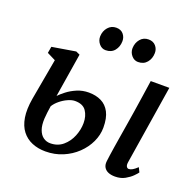

<svg xmlns="http://www.w3.org/2000/svg" viewBox="-134 -908 1086 1062"><g transform="rotate(20 409.0 -377.0)"><path d="M648 10Q624.5 10 607.8 2.8Q591 -4.5 582.8 -18.8Q574.5 -33 577 -54.5Q578.5 -69 581.8 -91.2Q585 -113.5 589.5 -142.2Q594 -171 599.8 -205.8Q605.5 -240.5 612 -280.2Q618.5 -320 625.5 -364Q632.5 -408 639.5 -456Q646.5 -504 654 -554H763.5L690 -91Q687 -73 692 -64.2Q697 -55.5 705.5 -55.5Q715.5 -55.5 726.8 -61.8Q738 -68 755 -84L768 -57.5Q763 -50 747.2 -34Q731.5 -18 706.5 -4Q681.5 10 648 10ZM238.5 11Q195 11 159.5 -3.8Q124 -18.5 100.5 -48.8Q77 -79 69.2 -126Q61.5 -173 72.5 -238L116 -481L66 -506L72.5 -544L211 -567L234 -556.5L192.5 -298.5Q205.5 -312.5 229.5 -331.2Q253.5 -350 285.8 -363.8Q318 -377.5 355 -377.5Q396.5 -377.5 428.2 -362Q460 -346.5 478 -312.5Q496 -278.5 496 -222.5Q496 -179 476.5 -137.2Q457 -95.5 422 -62Q387 -28.5 340.2 -8.8Q293.5 11 238.5 11ZM248.5 -40.5Q292 -40.5 322.5 -66.2Q353 -92 368.8 -131Q384.5 -170 384.5 -208.5Q384.5 -250 365 -278.8Q345.5 -307.5 299 -307.5Q280.5 -307.5 257.5 -297.2Q234.5 -287 214 -270.2Q193.5 -253.5 181.5 -234Q178.5 -214.5 176 -195.2Q173.5 -176 172.5 -158Q170.5 -118.5 180 -92.5Q189.5 -66.5 207.5 -53.5Q225.5 -40.5 248.5 -40.5ZM360 -629Q337.5 -629 321.8 -647.8Q306 -666.5 306.5 -691Q307.5 -722.5 326.5 -744.5Q345.5 -766.5 374.5 -766.5Q402 -766.5 417 -748.8Q432 -731 431.5 -707Q431 -674.5 412.5 -651.8Q394 -629 360 -629ZM551 -629Q528.5 -629 512.5 -647.8Q496.5 -666.5 497 -691Q498 -722.5 516.5 -744.5Q535 -766.5 565 -766.5Q592 -766.5 607.5 -748.8Q623 -731 622.5 -707Q622 -674.5 603.2 -651.8Q584.5 -629 551 -629Z"/></g></svg>

Font: Merriweather 20pt Medium
Style: Italic
Weight: 500
Italic angle: -7.8°
Version: Version 2.101